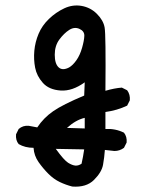

<svg xmlns="http://www.w3.org/2000/svg" viewBox="-20 -556 540 707"><path d="M246.1 130.9Q222.7 125 200.2 114.3Q177.7 103.5 158.2 84Q138.7 64.5 122.1 41Q105.5 17.6 103.5 -11.7Q72.3 -11.7 48.8 -25.4Q37.1 -39.1 39.1 -61.5L48.8 -81.1Q64.5 -94.7 85.9 -92.8L117.2 -86.9Q140.6 -122.1 175.8 -146.5Q210.9 -170.9 290 -204.1L292 -252.9Q246.1 -219.7 203.1 -222.7Q160.2 -225.6 137.7 -251Q115.2 -276.4 109.4 -306.6Q103.5 -336.9 106.4 -369.1Q109.4 -401.4 122.1 -431.6Q134.8 -461.9 160.2 -486.3Q185.5 -510.7 216.8 -525.4Q248 -540 280.8 -534.2Q313.5 -528.3 336.9 -504.9Q360.4 -481.4 365.2 -455.1Q370.1 -428.7 368.2 -221.7Q401.4 -231.4 428.7 -233.4L448.2 -223.6Q460 -208 458 -186.5L448.2 -167Q411.1 -149.4 368.2 -143.6V-81.1Q405.3 -83 436.5 -67.4Q448.2 -52.7 446.3 -31.2L436.5 -11.7Q420.9 0 401.4 0L366.2 -3.9Q364.3 23.4 359.4 50.8Q354.5 78.1 326.2 106.4Q297.9 134.8 246.1 130.9ZM280.3 46.9Q286.1 21.5 290 -5.9L185.5 -7.8Q215.8 34.2 231 43.5Q246.1 52.7 257.3 53.7Q268.6 54.7 280.3 46.9ZM292 -83V-122.1Q258.8 -114.3 226.6 -85ZM234.4 -307.6Q248 -315.4 261.2 -334Q274.4 -352.5 282.2 -379.9Q290 -407.2 290.5 -424.3Q291 -441.4 272.5 -449.7Q253.9 -458 234.9 -445.8Q215.8 -433.6 198.7 -410.6Q181.6 -387.7 181.6 -354.5Q181.6 -321.3 195.8 -308.1Q210 -294.9 234.4 -307.6Z"/></svg>

Font: JasonHandwriting1
Style: Regular
Weight: 400
Version: Version 1.48.20